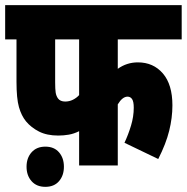

<svg xmlns="http://www.w3.org/2000/svg" viewBox="-20 -642 725 745"><path d="M437 -489V-375Q472 -400 515 -400Q575 -400 612 -357Q649 -314 649 -233Q649 -185 636.5 -134.5Q624 -84 594 -25L463 -88Q478 -120 488.5 -155Q499 -190 499 -224Q499 -248 492.5 -257.5Q486 -267 475 -267Q455 -267 437 -237V0H287V-133Q267 -123 247 -119.5Q227 -116 206 -116Q162 -116 131.5 -131.5Q101 -147 81 -171Q63 -193 53.5 -226.5Q44 -260 44 -325V-489H0V-622H685V-489ZM194 -489V-322Q194 -296 196 -283Q198 -270 205 -260Q214 -248 233 -248Q249 -248 263 -255Q277 -262 287 -273V-489ZM83 5Q83 -29 102.5 -51Q122 -73 156 -73Q190 -73 209 -51Q228 -29 228 5Q228 39 209 61Q190 83 156 83Q122 83 102.5 61Q83 39 83 5Z"/></svg>

Font: Noto Sans ExtraCondensed Black
Style: Regular
Weight: 900
Width: 2
Designer: Monotype Design Team
Foundry: Monotype Imaging Inc.
Version: Version 2.013; ttfautohint (v1.8.4.7-5d5b)